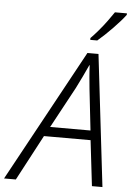

<svg xmlns="http://www.w3.org/2000/svg" viewBox="-113 -992 708 1038"><g transform="rotate(5 241.0 -473.5)"><path d="M-51 0 339 -715H399L483 0H426L397 -247H144L13 0ZM173 -299H392L367 -523Q364 -552 361 -586.5Q358 -621 357 -650H355Q341 -620 325.5 -587Q310 -554 293 -521ZM348 -797Q367 -816 390 -843Q413 -870 433.5 -898Q454 -926 468 -947H533V-939Q522 -924 504.5 -904Q487 -884 466.5 -863Q446 -842 425.5 -822.5Q405 -803 386 -787H348Z"/></g></svg>

Font: Noto Sans Display Light
Style: Italic
Weight: 300
Italic angle: -12°
Designer: Monotype Design Team
Foundry: Monotype Imaging Inc.
Version: Version 2.003